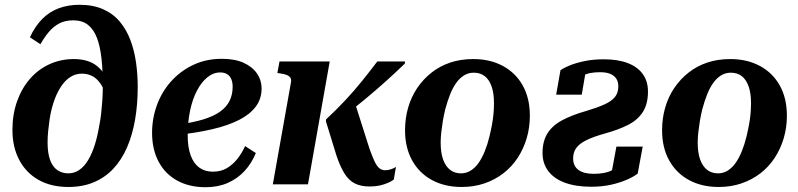

<svg xmlns="http://www.w3.org/2000/svg" viewBox="-20 -771 3338 803"><path d="M286 -686Q252 -686 227 -672.5Q202 -659 183.5 -636.5Q165 -614 149 -586L105 -615Q127 -662 157 -692Q187 -722 226 -736.5Q265 -751 312 -751Q369 -751 411 -732.5Q453 -714 481 -680.5Q509 -647 525.5 -603Q542 -559 549 -509Q556 -459 556 -407Q556 -335 545 -271Q534 -207 511.5 -155Q489 -103 454.5 -66Q420 -29 373 -9Q326 11 266 11Q194 11 141.5 -18.5Q89 -48 60.5 -102Q32 -156 32 -228Q32 -293 51.5 -347.5Q71 -402 105.5 -441.5Q140 -481 187 -502.5Q234 -524 289 -524Q319 -524 344 -516.5Q369 -509 387.5 -493.5Q406 -478 419 -456.5Q432 -435 438 -406L432 -348Q420 -390 404 -415.5Q388 -441 367.5 -452Q347 -463 323 -463Q297 -463 276 -450Q255 -437 239 -414.5Q223 -392 211 -362Q203 -342 197 -319Q191 -296 187.5 -272Q184 -248 181.5 -223.5Q179 -199 179 -175Q179 -131 189.5 -102Q200 -73 220 -59.5Q240 -46 266 -46Q291 -46 312 -60.5Q333 -75 349 -102Q365 -129 376.5 -165.5Q388 -202 395 -245Q400 -269 403 -295.5Q406 -322 408 -351.5Q410 -381 410 -412Q410 -475 404.5 -526Q399 -577 385.5 -612.5Q372 -648 348 -667Q324 -686 286 -686Z M840 12Q772 12 721.5 -15.5Q671 -43 643.5 -94.5Q616 -146 616 -216Q616 -275 636 -330.5Q656 -386 694.5 -429.5Q733 -473 787 -499Q841 -525 908 -525Q962 -525 998.5 -508.5Q1035 -492 1054.5 -464Q1074 -436 1074 -400Q1074 -358 1050 -325.5Q1026 -293 980 -269.5Q934 -246 867.5 -230.5Q801 -215 716 -206L723 -250Q786 -258 830 -271.5Q874 -285 901 -304.5Q928 -324 940.5 -350Q953 -376 953 -408Q953 -426 947.5 -439.5Q942 -453 930.5 -460.5Q919 -468 901 -468Q872 -468 847 -447.5Q822 -427 803.5 -391.5Q785 -356 775 -308.5Q765 -261 765 -206Q765 -155 777.5 -121Q790 -87 813.5 -70Q837 -53 870 -53Q903 -53 927.5 -67Q952 -81 971.5 -105Q991 -129 1005 -160L1050 -131Q1032 -87 1002 -55Q972 -23 931.5 -5.5Q891 12 840 12Z M1525 -150 1463 -345 1405 -276Q1456 -314 1502.5 -352.5Q1549 -391 1592 -429.5Q1635 -468 1673 -505L1674 -514H1558Q1527 -473 1494 -432Q1461 -391 1423.5 -351Q1386 -311 1344 -272L1343 -264L1387 -121Q1402 -76 1420 -46.5Q1438 -17 1463.5 -4Q1489 9 1526 9Q1548 9 1567 5Q1586 1 1602 -6Q1618 -13 1627 -20L1636 -73Q1629 -68 1616.5 -63.5Q1604 -59 1590 -59Q1577 -59 1566.5 -67.5Q1556 -76 1546.5 -96Q1537 -116 1525 -150ZM1121 0H1268L1359 -514H1149L1140 -466L1151 -464Q1168 -462 1179 -457.5Q1190 -453 1194.5 -446Q1199 -439 1197 -427Z M2027 -200Q2033 -225 2037.5 -249Q2042 -273 2044 -296Q2046 -319 2046 -339Q2046 -381 2036 -409.5Q2026 -438 2007.5 -452.5Q1989 -467 1961 -467Q1939 -467 1920.5 -455.5Q1902 -444 1887.5 -423.5Q1873 -403 1862 -375Q1851 -347 1842 -313Q1836 -289 1832 -264.5Q1828 -240 1825.5 -217.5Q1823 -195 1823 -174Q1823 -133 1833 -104.5Q1843 -76 1862 -61Q1881 -46 1908 -46Q1930 -46 1948.5 -57.5Q1967 -69 1981.5 -89.5Q1996 -110 2007.5 -138.5Q2019 -167 2027 -200ZM1674 -226Q1674 -276 1687 -321Q1700 -366 1725 -403Q1750 -440 1785 -467.5Q1820 -495 1863.5 -509.5Q1907 -524 1959 -524Q2030 -524 2083.5 -495Q2137 -466 2166.5 -413Q2196 -360 2196 -287Q2196 -237 2182.5 -192Q2169 -147 2144.5 -110Q2120 -73 2085 -46Q2050 -19 2006 -4Q1962 11 1911 11Q1840 11 1786.5 -18Q1733 -47 1703.5 -100.5Q1674 -154 1674 -226Z M2377 -108Q2377 -134 2390 -152Q2403 -170 2432 -184.5Q2461 -199 2511 -213Q2566 -228 2606.5 -248.5Q2647 -269 2668.5 -302.5Q2690 -336 2690 -388Q2690 -431 2668.5 -461Q2647 -491 2606 -507Q2565 -523 2505 -523Q2461 -523 2425 -515.5Q2389 -508 2363 -497.5Q2337 -487 2324 -477L2306 -375H2413L2430 -474Q2421 -473 2413 -468Q2405 -463 2399 -454.5Q2393 -446 2392 -435Q2405 -448 2419.5 -455.5Q2434 -463 2451.5 -466Q2469 -469 2490 -469Q2516 -469 2532.5 -462Q2549 -455 2557.5 -442Q2566 -429 2566 -410Q2566 -383 2552 -365.5Q2538 -348 2508.5 -334.5Q2479 -321 2432 -307Q2372 -290 2331 -268Q2290 -246 2269.5 -213Q2249 -180 2249 -131Q2249 -87 2273.5 -55Q2298 -23 2343.5 -6.5Q2389 10 2453 10Q2497 10 2533.5 2Q2570 -6 2599.5 -18.5Q2629 -31 2647 -45L2668 -158H2558L2535 -34Q2556 -44 2565 -52Q2574 -60 2576.5 -68Q2579 -76 2577 -84Q2561 -70 2544 -61Q2527 -52 2507.5 -48Q2488 -44 2463 -44Q2421 -44 2399 -60.5Q2377 -77 2377 -108Z M3102 -200Q3108 -225 3112.5 -249Q3117 -273 3119 -296Q3121 -319 3121 -339Q3121 -381 3111 -409.5Q3101 -438 3082.5 -452.5Q3064 -467 3036 -467Q3014 -467 2995.5 -455.5Q2977 -444 2962.5 -423.5Q2948 -403 2937 -375Q2926 -347 2917 -313Q2911 -289 2907 -264.5Q2903 -240 2900.5 -217.5Q2898 -195 2898 -174Q2898 -133 2908 -104.5Q2918 -76 2937 -61Q2956 -46 2983 -46Q3005 -46 3023.5 -57.5Q3042 -69 3056.5 -89.5Q3071 -110 3082.5 -138.5Q3094 -167 3102 -200ZM2749 -226Q2749 -276 2762 -321Q2775 -366 2800 -403Q2825 -440 2860 -467.5Q2895 -495 2938.5 -509.5Q2982 -524 3034 -524Q3105 -524 3158.5 -495Q3212 -466 3241.5 -413Q3271 -360 3271 -287Q3271 -237 3257.5 -192Q3244 -147 3219.5 -110Q3195 -73 3160 -46Q3125 -19 3081 -4Q3037 11 2986 11Q2915 11 2861.5 -18Q2808 -47 2778.5 -100.5Q2749 -154 2749 -226Z"/></svg>

Font: Roboto Serif 72pt SemiCondensed SemiBold
Style: Italic
Weight: 600
Width: 4
Italic angle: -10°
Designer: Greg Gazdowicz
Foundry: Commercial Type
Version: Version 1.008